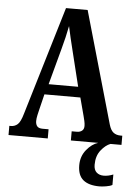

<svg xmlns="http://www.w3.org/2000/svg" viewBox="-62 -761 744 1043"><g transform="rotate(5 310.0 -239.5)"><path d="M4 0V-50H13Q34 -50 49.5 -64Q65 -78 78 -124L255 -714H373L547 -105Q556 -74 571.5 -62Q587 -50 611 -50H620V0H344V-50H372Q389 -50 400 -58.5Q411 -67 411 -85Q411 -97 407.5 -112.5Q404 -128 401 -139L375 -237H179L158 -151Q155 -139 151 -121Q147 -103 147 -89Q147 -71 155.5 -60.5Q164 -50 186 -50H218V0ZM197 -294H358L311 -485Q302 -522 294 -555Q286 -588 280 -618Q274 -588 266.5 -555.5Q259 -523 250 -491ZM520 235Q462 235 431.5 210Q401 185 401 130Q401 81 430 45.5Q459 10 493 0H560Q533 10 508.5 41Q484 72 484 120Q484 148 499 161.5Q514 175 538 175Q563 175 590 164V221Q578 228 556 231.5Q534 235 520 235Z"/></g></svg>

Font: Noto Serif Hebrew ExtraCondensed
Style: Bold
Weight: 700
Width: 2
Designer: Monotype Design Team
Foundry: Monotype Imaging Inc.
Version: Version 2.004; ttfautohint (v1.8.4.7-5d5b)